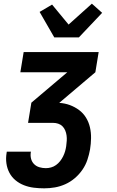

<svg xmlns="http://www.w3.org/2000/svg" viewBox="-20 -804 640 1047"><path d="M221 223Q192 223 164 219.5Q136 216 110.5 206Q85 196 64.5 179Q44 162 31.5 138.5Q19 115 15 87Q11 59 16 30L17 23H149L148 26Q145 45 149.5 62Q154 79 166 91Q178 103 195 108Q212 113 230 113Q244 113 258.5 109Q273 105 285.5 96Q298 87 307.5 75Q317 63 324 49Q331 35 335 21Q339 7 341 -7Q343 -22 344 -36.5Q345 -51 343 -65.5Q341 -80 335.5 -93Q330 -106 320.5 -115.5Q311 -125 297.5 -129.5Q284 -134 270 -134H133L151 -244L347 -410H91L109 -520H518L500 -410L303 -243Q334 -241 361 -231Q388 -221 411 -204Q434 -187 449 -162.5Q464 -138 470.5 -109.5Q477 -81 476.5 -50.5Q476 -20 471 11Q466 39 456.5 67.5Q447 96 429.5 121.5Q412 147 388 167.5Q364 188 336 200.5Q308 213 279 218Q250 223 221 223ZM276 -600 196 -739 264 -779 354 -670 481 -784 537 -734 410 -600Z"/></svg>

Font: Iosevka XBd Ex Obl
Style: Regular
Weight: 800
Width: 7
Italic angle: -9°
Monospace: yes
Designer: Belleve Invis
Foundry: Belleve Invis
Version: Version 32.5.0; ttfautohint (v1.8.4)